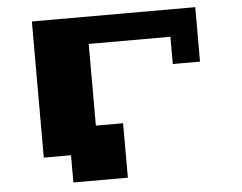

<svg xmlns="http://www.w3.org/2000/svg" viewBox="-52 -814 1105 878"><g transform="rotate(-5 500.0 -375.0)"><path d="M875 -750V-500H750V-625H375V-250H500V0H250V-125H125V-750Z"/></g></svg>

Font: Press Start 2P
Style: Regular
Weight: 400
Designer: CodeMan38
Foundry: CodeMan38
Version: Version 3.000